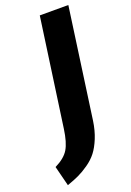

<svg xmlns="http://www.w3.org/2000/svg" viewBox="-219 -751 666 975"><g transform="rotate(-20 114.0 -263.5)"><path d="M285.2 -692.9 202.1 -98.1Q194.8 -47.4 178.2 -6.8Q161.6 33.7 141.4 59.8Q121.1 85.9 90.6 107.2Q60.1 128.4 33.9 140.6Q7.8 152.8 -29.8 166L-57.1 58.1Q-3.4 31.7 17.8 -3.9Q39.1 -39.6 48.8 -109.9L130.9 -692.9Z"/></g></svg>

Font: Fira Sans Compressed
Style: Bold Italic
Weight: 700
Width: 3
Italic angle: -8°
Designer: Carrois Corporate & Edenspiekermann AG
Foundry: Carrois Corporate GbR & Edenspiekermann AG
Version: Version 4.203;PS 004.203;hotconv 1.0.88;makeotf.lib2.5.64775